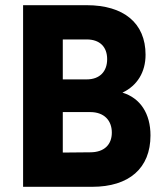

<svg xmlns="http://www.w3.org/2000/svg" viewBox="-20 -720 645 740"><path d="M69 0H335C478 0 560 -72 560 -198C560 -282 521 -342 452 -363C509 -390 541 -442 541 -509C541 -631 457 -700 314 -700H69ZM328 -133 222 -132V-288H328C381 -288 411 -256 411 -209C411 -162 381 -133 328 -133ZM314 -414H222V-568H314C365 -568 393 -539 393 -492C393 -445 365 -414 314 -414Z"/></svg>

Font: Finlandica
Style: Bold
Weight: 700
Designer: Niklas Ekholm, Juho Hiilivirta, Jaakko Suomalainen
Foundry: Helsinki Type Studio
Version: Version 2.000;Glyphs 3.2 (3202)